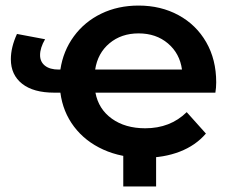

<svg xmlns="http://www.w3.org/2000/svg" viewBox="-20 -560 833 690"><path d="M754 -227H323Q334 -168 382 -133.5Q430 -99 502 -99Q592 -99 651 -157L720 -80Q683 -37 626 -15Q569 7 498 7Q416 7 351 -22.5Q286 -52 246 -105Q206 -158 197 -227H175Q100 -227 59.5 -259Q19 -291 19 -347Q19 -390 41 -438L142 -419Q124 -388 124 -362Q124 -338 141.5 -324Q159 -310 191 -310H197Q207 -377 245.5 -429.5Q284 -482 344 -511Q404 -540 478 -540Q558 -540 621.5 -505.5Q685 -471 721 -408.5Q757 -346 757 -264Q757 -245 754 -227ZM322 -310H634Q626 -368 583.5 -404Q541 -440 478 -440Q416 -440 373.5 -404.5Q331 -369 322 -310ZM541 110H423V-25H541Z"/></svg>

Font: APTA Sans SemiBold
Style: Bold
Weight: 600
Version: Version 7.200